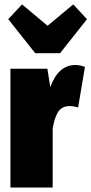

<svg xmlns="http://www.w3.org/2000/svg" viewBox="-20 -843 411 863"><path d="M250 -604H138.2L17.1 -756.8L79.1 -823.2L193.8 -727.1L309.1 -823.2L371.1 -756.8ZM206.1 -451.2Q241.7 -550.8 318.8 -550.8Q340.3 -550.8 361.8 -542L331.1 -359.9Q311 -366.2 293 -366.2Q273.9 -366.2 260.3 -358.4Q246.6 -350.6 238.3 -335Q230 -319.3 225.6 -304.2Q221.2 -289.1 216.8 -266.1V0H26.9V-534.2H192.9Z"/></svg>

Font: Fira Sans Compressed Heavy
Style: Regular
Weight: 900
Width: 1
Designer: Carrois Corporate & Edenspiekermann AG
Foundry: Carrois Corporate GbR & Edenspiekermann AG
Version: Version 4.203;PS 004.203;hotconv 1.0.88;makeotf.lib2.5.64775